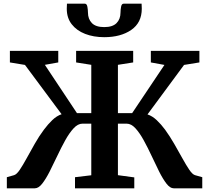

<svg xmlns="http://www.w3.org/2000/svg" viewBox="-20 -1018 1131 1038"><path d="M17 0V-60L56 -71Q70 -75 87 -100.2Q104 -125.5 124.2 -162.5Q144.5 -199.5 167.8 -240.5Q191 -281.5 217.5 -317Q239.5 -346.5 263 -369Q286.5 -391.5 313 -400.5L115 -667L33.5 -680.5V-743H295V-680.5L222.5 -667.5L396 -406.5H473.5V-667.5L391.5 -680.5V-743H700V-680.5L617.5 -667.5V-406.5H694.5L869 -667L795.5 -680.5V-743H1058V-680.5L975 -667L777.5 -399.5Q804 -390.5 827.5 -368.2Q851 -346 872.5 -317Q898.5 -281 922 -240.2Q945.5 -199.5 966 -162.2Q986.5 -125 1003.5 -100Q1020.5 -75 1034.5 -71L1073.5 -60V0H919Q899.5 0 880 -25.2Q860.5 -50.5 840.5 -90.2Q820.5 -130 799.8 -174.8Q779 -219.5 757.2 -259.2Q735.5 -299 712.5 -324.2Q689.5 -349.5 664.5 -349.5H617.5V-71L706 -59V0H385.5V-60L473.5 -70.5V-349.5H426Q401 -349.5 377.8 -324.2Q354.5 -299 332.5 -259.2Q310.5 -219.5 289.5 -174.8Q268.5 -130 248.2 -90.2Q228 -50.5 208.2 -25.2Q188.5 0 168.5 0ZM439 -998Q449.5 -998 452.5 -981Q455.5 -964 455.5 -950.5Q455.5 -915 476.8 -893.2Q498 -871.5 543.5 -871.5Q589 -871.5 610.2 -893.2Q631.5 -915 631.5 -950.5Q631.5 -964 634.5 -981Q637.5 -998 648 -998H745.5Q745.5 -991.5 746 -984.8Q746.5 -978 746.5 -971Q746.5 -895.5 689.5 -856.2Q632.5 -817 543.5 -817Q486 -817 440.2 -834.8Q394.5 -852.5 367.8 -886.8Q341 -921 341 -971Q341 -978 341.5 -984.8Q342 -991.5 342 -998Z"/></svg>

Font: Merriweather
Style: Bold
Weight: 700
Designer: Eben Sorkin
Foundry: Eben Sorkin
Version: Version 2.100; ttfautohint (v1.7.19-72a1) -l 8 -r 50 -G 200 